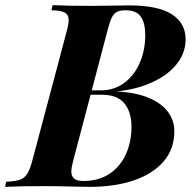

<svg xmlns="http://www.w3.org/2000/svg" viewBox="-62 -728 761 748"><path d="M617.2 -216.3Q617.2 -147.5 575 -98.6Q532.7 -49.8 458.3 -24.9Q383.8 0 288.1 0Q273.9 0 230 -1Q167.5 -2.9 112.8 -2.9Q12.7 -2.9 -42 0L-38.1 -20Q-2 -21.5 15.9 -27.8Q33.7 -34.2 44.4 -51.3Q55.2 -68.4 64.9 -106L196.8 -602.1Q205.6 -633.8 205.6 -650.4Q205.6 -669.9 190.9 -678.7Q176.3 -687.5 138.2 -688L143.1 -708Q195.8 -705.1 294.9 -705.1Q329.6 -705.1 379.4 -706.1Q421.4 -707 440.9 -707Q553.7 -707 607.4 -672.4Q661.1 -637.7 661.1 -574.7Q661.1 -522.9 627.4 -479.7Q593.8 -436.5 532.7 -408.2Q471.7 -379.9 392.1 -371.6Q465.3 -368.2 515.9 -347.4Q566.4 -326.7 591.8 -292.7Q617.2 -258.8 617.2 -216.3ZM358.9 -617.2 295.4 -376H330.6Q383.8 -376 423.3 -406Q462.9 -436 483.4 -485.4Q503.9 -534.7 503.9 -590.8Q503.9 -638.2 486.6 -663.1Q469.2 -688 427.2 -688Q406.2 -688 394.3 -682.1Q382.3 -676.3 374.5 -661.4Q366.7 -646.5 358.9 -617.2ZM450.2 -234.4Q450.2 -291.5 422.6 -325.2Q395 -358.9 335 -358.9H291L224.1 -106Q215.8 -73.7 215.8 -60.1Q215.8 -42 226.6 -32.5Q237.3 -22.9 263.7 -22.9Q322.8 -22.9 365 -51.3Q407.2 -79.6 428.7 -127.7Q450.2 -175.8 450.2 -234.4Z"/></svg>

Font: TypoPRO Playfair Display SC
Style: Bold Italic
Weight: 700
Italic angle: -14.9847°
Designer: Claus Eggers Sørensen
Foundry: Claus Eggers Sørensen
Version: Version 1.004;PS 001.004;hotconv 1.0.70;makeotf.lib2.5.58329